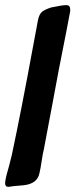

<svg xmlns="http://www.w3.org/2000/svg" viewBox="-41 -736 294 749"><path d="M-10 -73Q-7 -82 5 -131Q40 -294 91 -571Q94 -586 98 -609L100 -619Q104 -642 107 -657Q112 -681 123 -690Q134 -699 159 -707Q202 -716 218 -716Q233 -716 233 -698Q233 -690 232 -688Q224 -643 189 -467Q179 -414 159.5 -309.5Q140 -205 130 -153Q126 -138 121.5 -107.5Q117 -77 113 -61Q105 -18 48 -13Q24 -11 13 -10L-8 -7Q-21 -7 -21 -21Q-21 -35 -10 -73Z"/></svg>

Font: Bangerz Fix
Style: Regular
Weight: 400
Designer: vernon adams
Foundry: Vernon Adams
Version: Version 2.10;December 28, 2023;FontCreator 13.0.0.2683 64-bi